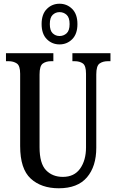

<svg xmlns="http://www.w3.org/2000/svg" viewBox="-20 -999 624 1029"><path d="M295 10Q201 10 144.5 -42Q88 -94 88 -216V-604Q88 -647 70 -659Q52 -671 26 -671H12V-714H266V-671H254Q227 -671 209.5 -658.5Q192 -646 192 -600V-210Q192 -123 226.5 -87Q261 -51 317 -51Q378 -51 409.5 -95.5Q441 -140 441 -209V-604Q441 -647 424 -659Q407 -671 380 -671H368V-714H572V-671H558Q531 -671 513.5 -658.5Q496 -646 496 -600V-207Q496 -107 446 -48.5Q396 10 295 10ZM299 -761Q259 -761 231 -789Q203 -817 203 -870Q203 -923 231 -951Q259 -979 299 -979Q339 -979 367 -951Q395 -923 395 -870Q395 -817 367 -789Q339 -761 299 -761ZM299 -806Q321 -806 337 -820.5Q353 -835 353 -870Q353 -905 337 -919.5Q321 -934 299 -934Q278 -934 262.5 -919.5Q247 -905 247 -870Q247 -835 262.5 -820.5Q278 -806 299 -806Z"/></svg>

Font: Noto Serif Lao ExtraCondensed Medium
Style: Regular
Weight: 500
Width: 2
Designer: Monotype Design Team
Foundry: Monotype Imaging Inc.
Version: Version 2.003; ttfautohint (v1.8.4.7-5d5b)